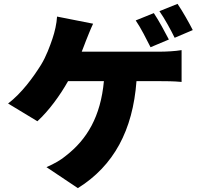

<svg xmlns="http://www.w3.org/2000/svg" viewBox="-20 -887 1040 996"><path d="M980 -731C963 -765 927 -829 901 -867L807 -829C834 -791 866 -732 886 -691ZM856 -682C838 -717 803 -782 778 -819L684 -781C711 -742 740 -683 761 -642ZM404 -619C412 -640 420 -659 426 -676C435 -698 450 -737 463 -764L276 -801C274 -765 264 -721 252 -686C239 -648 220 -595 193 -551C153 -487 93 -404 22 -350L174 -258C234 -313 292 -393 333 -466H519C502 -282 431 -164 323 -80C299 -59 261 -37 221 -20L384 89C570 -27 669 -211 688 -466H812C835 -466 881 -466 922 -462V-627C887 -621 838 -619 812 -619Z"/></svg>

Font: Noto Sans CJK JP Black
Style: Regular
Weight: 900
Designer: Ryoko NISHIZUKA (kana & ideographs); Paul D. Hunt (Latin, Greek & Cyrillic); Wenlong ZHANG (bopomofo); Sandoll Communica
Foundry: Adobe Systems Incorporated
Version: Version 1.004;PS 1.004;hotconv 1.0.82;makeotf.lib2.5.63406